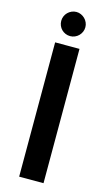

<svg xmlns="http://www.w3.org/2000/svg" viewBox="-133 -921 542 967"><g transform="rotate(15 138.0 -438.0)"><path d="M201.7 0H74.7V-700.2H201.7ZM202.1 -813Q202.1 -799.8 197 -788.3Q191.9 -776.9 183.3 -768.3Q174.8 -759.8 163.3 -754.9Q151.9 -750 139.2 -750Q126 -750 114.5 -754.9Q103 -759.8 94.5 -768.3Q85.9 -776.9 81.1 -788.3Q76.2 -799.8 76.2 -813Q76.2 -825.7 81.1 -837.2Q85.9 -848.6 94.5 -857.2Q103 -865.7 114.5 -870.8Q126 -876 139.2 -876Q151.9 -876 163.3 -870.8Q174.8 -865.7 183.3 -857.2Q191.9 -848.6 197 -837.2Q202.1 -825.7 202.1 -813Z"/></g></svg>

Font: Audiowide
Style: Regular
Weight: 400
Version: Version 1.003